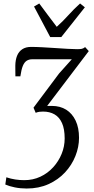

<svg xmlns="http://www.w3.org/2000/svg" viewBox="-20 -834 542 1103"><path d="M133.5 249Q97.5 249 65.2 242.5Q33 236 10.5 226L16.5 184.5Q41.5 193 67.5 197Q93.5 201 119 201Q169.5 201 211.8 181.2Q254 161.5 285.2 127.2Q316.5 93 334 50.2Q351.5 7.5 351.5 -38.5Q351.5 -93 336.2 -127Q321 -161 293.2 -177Q265.5 -193 227.5 -193Q216.5 -193 206.5 -191.8Q196.5 -190.5 185 -186L172.5 -215.5L319.5 -412L392.5 -493.5Q365.5 -493.5 336 -493.5Q306.5 -493.5 276.8 -493.5Q247 -493.5 218.8 -493.5Q190.5 -493.5 165 -493.5Q146.5 -493.5 133 -484.8Q119.5 -476 111 -455Q102.5 -434 97 -395.5H68.5Q68.5 -407.5 68.2 -424Q68 -440.5 68 -457.5Q68.5 -490 78.2 -514Q88 -538 108 -551.2Q128 -564.5 158.5 -564.5Q187.5 -564.5 223.8 -562.5Q260 -560.5 297.2 -558Q334.5 -555.5 367.8 -553.5Q401 -551.5 423 -551.5Q440 -551.5 449.8 -553.5Q459.5 -555.5 469 -563.5L490 -540.5L251 -225.5Q258 -225.5 264 -225.5Q270 -225.5 278.5 -225.5Q325.5 -225.5 360.2 -203.8Q395 -182 414.5 -141Q434 -100 434 -42.5Q434 10.5 413.2 62.5Q392.5 114.5 353.5 156.5Q314.5 198.5 258.8 223.8Q203 249 133.5 249ZM268.5 -621 175.5 -796.5 205.5 -814Q230 -780.5 255.2 -747.2Q280.5 -714 306 -680Q343 -713.5 372.8 -746.8Q402.5 -780 440 -814L467.5 -792L332 -621Z"/></svg>

Font: Merriweather 24pt Light
Style: Italic
Weight: 300
Italic angle: -7.8°
Version: Version 2.101